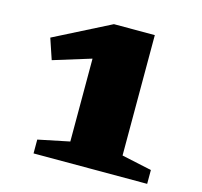

<svg xmlns="http://www.w3.org/2000/svg" viewBox="-103 -820 981 932"><g transform="rotate(15 387.5 -353.5)"><path d="M300.5 -102V-518.5L111 -460L76 -564L357.5 -707H563V-102L714 -69.5V0H143V-69.5Z"/></g></svg>

Font: Newsreader Caption ExtraBold
Style: Regular
Weight: 800
Designer: Hugues Gentile
Foundry: Production Type
Version: Version 1.001